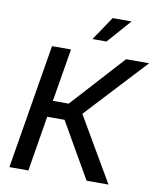

<svg xmlns="http://www.w3.org/2000/svg" viewBox="-100 -1025 919 1104"><g transform="rotate(10 359.5 -473.5)"><path d="M31.2 0 151.9 -727.5H262.7L211.4 -418.5H303.7L584.5 -727.5H718.8L391.1 -374.5L609.9 0H481.9L296.4 -322.8H195.3L142.1 0ZM374 -808.1 467.3 -946.8H577.6L455.6 -808.1Z"/></g></svg>

Font: Inter 20pt Medium
Style: Italic
Weight: 500
Italic angle: -9.3988°
Version: Version 4.001;git-66647c0bb